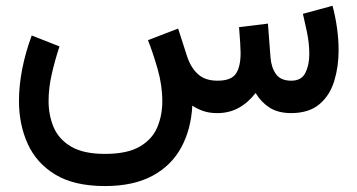

<svg xmlns="http://www.w3.org/2000/svg" viewBox="-20 -390 1232 662"><path d="M729 0Q700.7 0 679.7 -7.6Q658.7 -15.1 643.1 -25.9Q638.7 56.6 604.5 119.1Q570.3 181.6 504.9 216.6Q439.5 251.5 341.8 251.5Q236.3 251.5 171.1 212.2Q106 172.9 75.7 106.2Q45.4 39.6 45.4 -41.5Q45.4 -95.7 56.9 -153.6Q68.4 -211.4 89.4 -267.6L185.1 -230Q169.4 -182.6 158.4 -134.3Q147.5 -85.9 147.5 -42Q147.5 7.8 165.3 49.3Q183.1 90.8 225.6 115.7Q268.1 140.6 341.8 140.6Q418.5 140.6 461.4 115.7Q504.4 90.8 522 49.6Q539.6 8.3 539.6 -40.5Q539.6 -96.2 523.4 -152.3Q507.3 -208.5 490.2 -251.5L594.2 -291.5L625 -195.8Q637.7 -157.2 662.4 -134.5Q687 -111.8 730 -111.8Q776.9 -111.8 793.2 -135.7Q809.6 -159.7 809.6 -207.5Q809.6 -219.2 808.1 -243.2Q806.6 -267.1 804.2 -296.4L903.8 -308.6L912.6 -193.4Q915 -158.2 931.2 -135Q947.3 -111.8 984.4 -111.8Q1019.5 -111.8 1033 -138.9Q1046.4 -166 1046.4 -203.1Q1046.4 -242.2 1037.8 -282.2Q1029.3 -322.3 1024.4 -342.3L1126.5 -370.1Q1136.2 -334.5 1141.8 -294.7Q1147.5 -254.9 1147.5 -215.8Q1147.5 -159.7 1132.3 -110.4Q1117.2 -61 1081.5 -30.8Q1045.9 -0.5 984.9 0Q939 0 909.7 -18.8Q880.4 -37.6 861.3 -69.3Q835 -35.6 802.5 -17.8Q770 0 729 0Z"/></svg>

Font: Vazirmatn UI NL Medium
Style: Regular
Weight: 500
Designer: Saber Rastikerdar
Foundry: Saber Rastikerdar
Version: Version 33.003